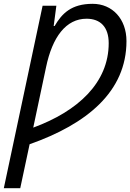

<svg xmlns="http://www.w3.org/2000/svg" viewBox="-31 -745 682 1005"><path d="M75 240 124 10C425 -96 631 -266 631 -530C631 -646 557 -725 454 -725C342 -725 293 -674 255 -609H250L264 -715H192L-11 240ZM210 -393C243 -552 315 -647 422 -647C495 -647 538 -603 538 -519C538 -312 377 -163 143 -77Z"/></svg>

Font: BC Sans
Style: Italic
Weight: 400
Italic angle: -12°
Designer: Monotype Design Team
Designer: Province of B.C.
Foundry: Monotype Imaging Inc.
Version: Version 2.000;GOOG;noto-source:20170915:90ef993387c0